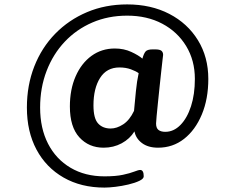

<svg xmlns="http://www.w3.org/2000/svg" viewBox="-20 -727 1057 871"><path d="M454 124Q348 124 268.5 78.5Q189 33 145.5 -48.5Q102 -130 102 -239Q102 -340 135.5 -425.5Q169 -511 230.5 -574Q292 -637 375 -672Q458 -707 557 -707Q665 -707 748 -664Q831 -621 878 -544.5Q925 -468 925 -369Q925 -278 895.5 -207.5Q866 -137 815 -97Q764 -57 697 -57Q652 -57 624 -78Q596 -99 590 -131Q569 -97 532 -77Q495 -57 450 -57Q383 -57 340 -104Q297 -151 297 -244Q297 -321 323 -380.5Q349 -440 395 -473.5Q441 -507 501 -507Q542 -507 575.5 -491.5Q609 -476 626 -461Q632 -483 640 -493Q648 -503 673 -503H683Q705 -503 712.5 -496.5Q720 -490 720 -478Q720 -478 717.5 -457Q715 -436 711.5 -403.5Q708 -371 704 -333.5Q700 -296 696.5 -261Q693 -226 690.5 -200.5Q688 -175 688 -167Q688 -146 699 -137.5Q710 -129 730 -129Q768 -129 798.5 -160Q829 -191 846.5 -245Q864 -299 864 -369Q864 -453 824.5 -518Q785 -583 716 -619.5Q647 -656 557 -656Q471 -656 399 -625Q327 -594 274 -538Q221 -482 191.5 -405.5Q162 -329 162 -239Q162 -145 198 -75Q234 -5 300 34Q366 73 454 73Q505 73 537.5 66Q570 59 589 51.5Q608 44 616 44Q632 44 632 73Q632 84 612 93.5Q592 103 562.5 110Q533 117 503.5 120.5Q474 124 454 124ZM482 -144Q510 -144 539 -163Q568 -182 588 -224Q592 -267 596.5 -313Q601 -359 609 -395Q597 -404 574 -412.5Q551 -421 522 -421Q464 -421 434 -373.5Q404 -326 404 -249Q404 -190 425 -167Q446 -144 482 -144Z"/></svg>

Font: Asap Semi Expanded Semi Expanded SemiBold
Style: Italic
Weight: 600
Width: 6
Italic angle: -6°
Designer: Pablo Cosgaya
Foundry: Omnibus-Type
Version: Version 3.001; ttfautohint (v1.8.4.7-5d5b)